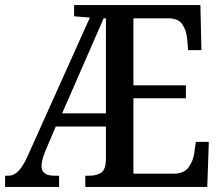

<svg xmlns="http://www.w3.org/2000/svg" viewBox="-21 -734 872 754"><path d="M-1 0V-44H12Q34 -44 52 -63Q70 -82 88 -122L332 -665L270 -670V-714H766L770 -537H718L714 -581Q711 -615 695 -638.5Q679 -662 641 -662H503V-399H709V-348H503V-52H662Q701 -52 719 -76Q737 -100 742 -133L748 -177H799L793 0H314V-44H330Q358 -44 376.5 -56Q395 -68 395 -112V-237H198L155 -136Q142 -102 142 -83Q142 -44 192 -44H211V0ZM223 -289H395V-662H386Z"/></svg>

Font: Noto Serif Lao Condensed Medium
Style: Regular
Weight: 500
Width: 3
Designer: Monotype Design Team
Foundry: Monotype Imaging Inc.
Version: Version 2.003; ttfautohint (v1.8.4.7-5d5b)